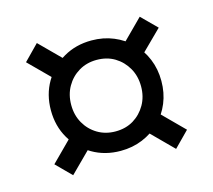

<svg xmlns="http://www.w3.org/2000/svg" viewBox="-74 -649 705 635"><g transform="rotate(-15 278.5 -331.5)"><path d="M277.3 -144Q223.5 -144 180.8 -168.9Q138.1 -193.8 113.2 -236.5Q88.3 -279.1 88.3 -333Q88.3 -386.9 113.2 -429.6Q138.1 -472.3 180.8 -497.1Q223.5 -522 277.4 -522Q318 -522 352.5 -507.7Q387 -493.4 412.5 -468.1Q438 -442.7 452.2 -408.2Q466.5 -373.7 466.5 -333.1Q466.5 -292.5 452.3 -257.9Q438 -223.3 412.5 -197.9Q387 -172.6 352.4 -158.3Q317.9 -144 277.3 -144ZM277.4 -210.6Q312.5 -210.6 339.1 -226.7Q365.6 -242.9 381.3 -270.4Q397 -297.9 397 -333Q397 -368.1 381.3 -395.6Q365.6 -423.1 339 -439.3Q312.4 -455.4 277.3 -455.4Q243.1 -455.4 216.1 -439.3Q189.1 -423.1 173.5 -395.6Q157.8 -368.1 157.8 -333Q157.8 -297.9 173.5 -270.4Q189.1 -242.9 216.2 -226.7Q243.2 -210.6 277.4 -210.6ZM104 -107 53.2 -158 139.1 -244.1 193.3 -196ZM455.4 -103 364.5 -194 413.7 -248 506.6 -155ZM143.7 -414.8 50 -508.3 101 -560.4 193 -468.5ZM415.5 -418.1 364 -468 452.2 -556.4 503.6 -505.2Z"/></g></svg>

Font: TikTok Sans Light
Style: Regular
Weight: 300
Version: Version 4.000